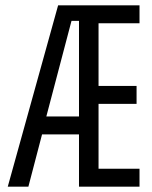

<svg xmlns="http://www.w3.org/2000/svg" viewBox="-20 -697 568 717"><path d="M275 -195H137L86 0H9L197 -677H501V-610H348V-376H490V-309H348V-67H501V0H275ZM247 -619 153 -262H275V-619Z"/></svg>

Font: PlemolJP
Style: Regular
Weight: 400
Monospace: yes
Version: v2.0.4; ttfautohint (v1.8.4.7-5d5b-dirty) -l 6 -r 45 -G 200 